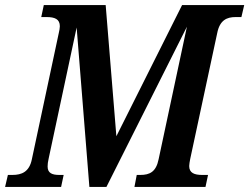

<svg xmlns="http://www.w3.org/2000/svg" viewBox="-54 -734 979 754"><path d="M-34 0H186L196 -47H179C151 -47 133 -54 133 -80C133 -88 134 -99 137 -111L247 -626L297 0H364L680 -629L569 -109C559 -59 534 -47 497 -47H483L474 0H753L763 -47H740C709 -47 689 -55 689 -82C689 -89 691 -99 693 -110L799 -604C809 -655 837 -667 871 -667H894L905 -714H661L403 -199L361 -714H118L108 -667H129C161 -667 181 -659 181 -631C181 -624 179 -613 177 -605L71 -108C61 -59 31 -47 -5 -47H-23Z"/></svg>

Font: Noto Serif Condensed SemiBold
Style: Italic
Weight: 600
Width: 3
Italic angle: -12°
Designer: Monotype Design Team
Foundry: Monotype Imaging Inc.
Version: Version 2.014